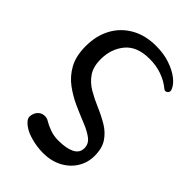

<svg xmlns="http://www.w3.org/2000/svg" viewBox="-215 -581 880 880"><g transform="rotate(45 225.5 -141.0)"><path d="M30 -269Q30 -336 57.5 -387.5Q85 -439 136.5 -468.5Q188 -498 258 -498Q308 -498 347.5 -484.5Q387 -471 413 -451Q439 -431 448 -409Q455 -394 444.5 -385.5Q434 -377 424 -385Q397 -408 360 -421.5Q323 -435 279 -435Q198 -435 159.5 -388.5Q121 -342 121 -275Q121 -226 142 -195.5Q163 -165 196.5 -145.5Q230 -126 268 -110Q306 -94 339.5 -74Q373 -54 394 -23Q415 8 415 58Q415 102 392.5 138Q370 174 330 195Q290 216 238 216Q197 216 154 203.5Q111 191 88 166Q73 152 77 133Q81 114 91 104Q102 92 119 90Q136 88 150 97Q166 107 191.5 116.5Q217 126 248 126Q298 126 327.5 111.5Q357 97 357 66Q357 38 333.5 20Q310 2 272.5 -13Q235 -28 193.5 -46.5Q152 -65 114.5 -92.5Q77 -120 53.5 -162.5Q30 -205 30 -269Z"/></g></svg>

Font: Zen Old Mincho Medium
Style: Regular
Weight: 500
Designer: Yoshimichi Ohira
Foundry: Positype
Version: Version 1.500